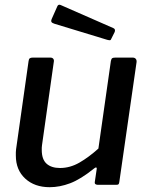

<svg xmlns="http://www.w3.org/2000/svg" viewBox="-20 -770 623 800"><path d="M187 10Q124 10 85 -26Q46 -62 46 -122Q46 -129 46 -135.5Q46 -142 47 -148L99 -515Q100 -524 104 -527Q108 -530 116 -530H190Q198 -530 202 -525Q206 -520 204 -511L155 -165Q154 -160 154 -154.5Q154 -149 154 -145Q154 -106 174 -88Q194 -70 230 -70Q272 -70 311 -92.5Q350 -115 390 -151L442 -516Q444 -525 447.5 -527.5Q451 -530 461 -530H533Q541 -530 545.5 -525Q550 -520 549 -511L477 -11Q476 -5 474 -2.5Q472 0 465 0H387Q382 0 378 -2.5Q374 -5 375 -12L383 -66Q384 -71 381 -72Q378 -73 372 -68Q316 -23 272.5 -6.5Q229 10 187 10ZM219 -744Q221 -749 225 -750Q229 -751 233 -749L452 -653Q457 -651 458.5 -647Q460 -643 458 -637L444 -609Q442 -603 438.5 -602.5Q435 -602 427 -604L207 -671Q197 -674 194.5 -678.5Q192 -683 195 -690Z"/></svg>

Font: Libre Franklin Thin Medium
Style: Italic
Weight: 500
Italic angle: -8°
Version: Version 3.000